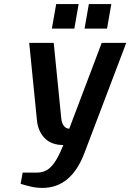

<svg xmlns="http://www.w3.org/2000/svg" viewBox="-20 -910 638 940"><path d="M188 10Q158 10 130.5 3.5Q103 -3 81 -10L91 -65H161Q186 -65 207 -76Q228 -87 248 -116Q268 -145 290 -200Q231 -200 198.5 -234Q166 -268 161 -320L123 -700H243L280 -330Q282 -308 292.5 -294Q303 -280 319 -280L478 -700H598L393 -160Q328 10 188 10ZM394 -770 415 -890H525L504 -770ZM234 -770 255 -890H365L344 -770Z"/></svg>

Font: Cuprum
Style: Bold Italic
Weight: 700
Italic angle: -10°
Designer: Jovanny Lemonad
Foundry: Jovanny Lemonad
Version: Version 3.000